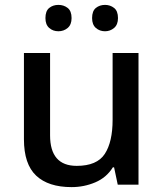

<svg xmlns="http://www.w3.org/2000/svg" viewBox="-20 -849 670 786"><path d="M547 -632V-93H462L447 -164H442Q416 -122 370 -102.5Q324 -83 273 -83Q178 -83 128 -130Q78 -177 78 -279V-632H185V-295Q185 -170 294 -170Q377 -170 409 -219Q441 -268 441 -359V-632ZM166 -775Q166 -804 181.5 -816.5Q197 -829 219 -829Q241 -829 257 -816.5Q273 -804 273 -775Q273 -748 257 -734.5Q241 -721 219 -721Q197 -721 181.5 -734.5Q166 -748 166 -775ZM357 -775Q357 -804 372.5 -816.5Q388 -829 410 -829Q431 -829 447 -816.5Q463 -804 463 -775Q463 -748 447 -734.5Q431 -721 410 -721Q388 -721 372.5 -734.5Q357 -748 357 -775Z"/></svg>

Font: Noto Sans Kannada UI Medium
Style: Regular
Weight: 500
Designer: Jelle Bosma - Monotype Design Team
Foundry: Monotype Imaging Inc.
Version: Version 2.005; ttfautohint (v1.8.4.7-5d5b)